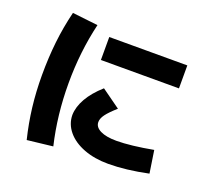

<svg xmlns="http://www.w3.org/2000/svg" viewBox="-123 -868 1111 1027"><g transform="rotate(20 432.0 -354.0)"><path d="M308.6 -202.1Q309.6 -248 337.2 -296.6Q364.7 -345.2 418.9 -393.6L526.4 -316.4Q485.8 -280.3 469 -257.3Q452.1 -234.4 452.1 -213.9Q452.1 -185.1 485.4 -168.7Q518.6 -152.3 577.1 -152.3Q616.2 -152.3 670.2 -158.4Q724.1 -164.6 784.2 -175.8L803.7 -47.9Q678.2 -21.5 577.1 -21.5Q499.5 -21.5 438.7 -44.7Q377.9 -67.9 343.5 -109.1Q309.1 -150.4 308.6 -202.1ZM351.6 -661.1H795.9V-530.3H351.6ZM83 -346.7Q83 -446.8 93 -536.6Q103 -626.5 125 -715.8L270.5 -699.2Q231.4 -534.2 231.4 -354.5Q231.4 -173.8 270.5 -8.8L125 7.8Q103.5 -80.1 93.3 -166.5Q83 -252.9 83 -346.7Z"/></g></svg>

Font: Pretendard GOV ExtraBold
Style: Regular
Weight: 800
Designer: Base glyphs from Inter by Rasmus Andersson; Hangeul glyphs from Noto Sans CJK(Source Han Sans) by Jang Soo-young and Kan
Foundry: Kil Hyung-jin
Version: Version 1.309